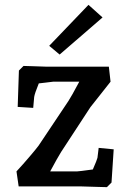

<svg xmlns="http://www.w3.org/2000/svg" viewBox="-20 -769 534 792"><path d="M384 2 317 0H57L48 -62Q75 -91 103 -124Q131 -157 139 -168L262 -352Q274 -370 307 -432H199Q196 -432 166 -428L140 -425Q123 -383 121 -369L117 -324L53 -328L58 -478L77 -497L112 -496L171 -494H429L436 -432L353 -327L232 -142Q217 -118 187 -62H298Q305 -62 363 -70Q380 -109 382 -118L387 -159L449 -153L440 -16L421 3ZM183 -580 345 -749 403 -697 226 -544Z"/></svg>

Font: Andada Pro SemiBold
Style: Regular
Weight: 600
Designer: Carolina Giovagnoli
Foundry: Huerta Tipografica
Version: Version 3.005